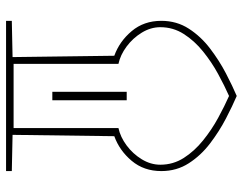

<svg xmlns="http://www.w3.org/2000/svg" viewBox="-104 -698 802 634"><g transform="rotate(90 297.0 -381.0)"><path d="M48.8 0V-19L168.5 -21.5L164.1 -357.4Q116.7 -374.5 82.8 -414.8Q48.8 -455.1 48.8 -512.7Q48.8 -563.5 74.7 -603.5Q100.6 -643.6 140.4 -673.8Q180.2 -704.1 222.4 -726.1Q264.6 -748 296.9 -761.7Q329.1 -748 371.3 -726.1Q413.6 -704.1 453.4 -673.8Q493.2 -643.6 519 -603.5Q544.9 -563.5 544.9 -512.7Q544.9 -455.1 511 -414.8Q477.1 -374.5 429.7 -357.4L425.3 -21.5L544.9 -19V0ZM402.8 -24.9V-371.1Q432.1 -377.4 460 -397.9Q487.8 -418.5 505.9 -448Q523.9 -477.5 523.9 -509.3Q523.9 -551.8 501.5 -586.9Q479 -622.1 443.6 -650.6Q408.2 -679.2 369.1 -700.4Q330.1 -721.7 296.9 -736.3Q263.7 -721.7 224.6 -700.4Q185.5 -679.2 150.1 -650.6Q114.7 -622.1 92.3 -586.9Q69.8 -551.8 69.8 -509.3Q69.8 -477.5 87.9 -448Q106 -418.5 133.8 -397.9Q161.6 -377.4 190.9 -371.1V-24.9ZM283.2 -398.4H311V-152.8H283.2Z"/></g></svg>

Font: Pinar DS1 Light
Style: Regular
Weight: 300
Designer: Amin Abedi
Version: Version 3.000